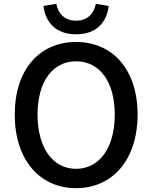

<svg xmlns="http://www.w3.org/2000/svg" viewBox="-20 -969 794 1002"><path d="M377 13C566 13 698 -134 698 -371C698 -608 566 -750 377 -750C188 -750 57 -608 57 -371C57 -134 188 13 377 13ZM377 -88C255 -88 176 -198 176 -371C176 -544 255 -649 377 -649C499 -649 579 -544 579 -371C579 -198 499 -88 377 -88ZM377 -790C483 -790 538 -853 547 -938L480 -949C471 -899 437 -861 377 -861C317 -861 283 -899 274 -949L207 -938C217 -853 271 -790 377 -790Z"/></svg>

Font: Genne Gothic Medium
Style: Regular
Weight: 500
Designer: Ryoko NISHIZUKA (kana & ideographs); Paul D. Hunt (Latin, Greek & Cyrillic); Wenlong ZHANG (bopomofo); Sandoll Communica
Foundry: Adobe Systems Incorporated
Version: Version 1.004;PS 1.004;hotconv 16.6.51;makeotf.lib2.5.65220